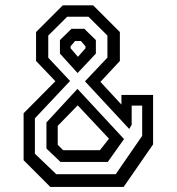

<svg xmlns="http://www.w3.org/2000/svg" viewBox="-20 -720 681 740"><path d="M174 0.5 71 -102.5V-283.5L193.5 -407L119 -485V-596.5L222 -699.5H339L442 -596.5V-485L367 -404.5L448 -317V-354H570V-163.5L456.5 0.5ZM223.5 -141H365L400 -185.5L279.5 -314L202.5 -235V-162ZM213 -96 159 -147.5V-248L278.5 -377.5L458 -184L395.5 -96ZM197 -48.5H426L528 -196.5V-313H487.5V-239L478 -223L307.5 -406.5L394 -498V-583L321 -655.5H239L166 -583V-497.5L250 -408L114.5 -264V-127.5ZM279 -438.5 211 -513.5V-565.5L255.5 -609H305L349.5 -565.5V-513.5ZM280.5 -501 309.5 -534V-541.5L292 -562H269.5L252 -541.5V-534Z"/></svg>

Font: Tourney Medium
Style: Regular
Weight: 500
Designer: Tyler Finck
Foundry: Etcetera Type Co
Version: Version 1.015